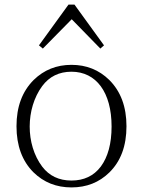

<svg xmlns="http://www.w3.org/2000/svg" viewBox="-20 -804 624 838"><path d="M292 14C358 14 413 -8 457 -51C507 -100 532 -167 532 -253C532 -338 507 -405 457 -455C412 -499 357 -521 292 -521C227 -521 172 -499 127 -455C77 -405 52 -338 52 -253C52 -168 77 -101 126 -52C171 -8 226 14 292 14ZM164 -77C91 -174 92 -330 164 -428C195 -470 238 -491 292 -491C400 -491 467 -401 467 -252C467 -177 451 -119 420 -77C389 -36 346 -16 292 -16C238 -16 195 -36 164 -77ZM293 -720 418 -592 434 -606 305 -784H279L150 -606L167 -592Z"/></svg>

Font: AllPunType ExtraLight
Style: Regular
Weight: 280
Version: 1.0